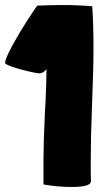

<svg xmlns="http://www.w3.org/2000/svg" viewBox="-33 -739 419 764"><path d="M140 -5V-105Q140 -169 146 -297L148 -329Q152 -421 152 -464Q139 -447 123 -447Q116 -447 80.5 -455Q45 -463 16 -473Q-13 -483 -13 -489Q-11 -508 16.5 -558.5Q44 -609 77 -660Q110 -711 116 -717H128Q178 -719 214 -719Q278 -719 334 -714Q339 -643 339 -542Q339 -465 333 -315Q328 -190 328 -88Q328 -41 329 -18Q329 5 253 5Q195 5 140 -5Z"/></svg>

Font: Londrina Solid Black
Style: Regular
Weight: 900
Designer: Marcelo Magalhaes
Foundry: Marcelo Magalhães
Version: Version 1.002